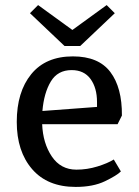

<svg xmlns="http://www.w3.org/2000/svg" viewBox="-20 -725 546 756"><path d="M46 -245Q46 -363 103 -433Q160 -503 267 -503Q368 -503 414.5 -441.5Q461 -380 460 -270L443 -236H146Q149 -161 184 -109Q219 -57 281 -57Q323 -57 363.5 -69.5Q404 -82 428 -97L456 -50Q440 -34 393.5 -11.5Q347 11 278 11Q167 11 106.5 -59Q46 -129 46 -245ZM362 -304V-323Q362 -379 336.5 -414Q311 -449 262 -449Q207 -449 180 -404Q153 -359 147 -288ZM265 -607 400 -705 432 -673 296 -544H234L98 -673L130 -705Z"/></svg>

Font: Andada Pro Medium
Style: Regular
Weight: 500
Designer: Carolina Giovagnoli
Foundry: Huerta Tipografica
Version: Version 3.005; ttfautohint (v1.8.4)